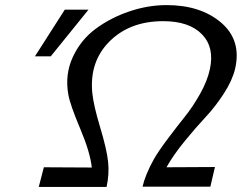

<svg xmlns="http://www.w3.org/2000/svg" viewBox="-20 -733 948 753"><path d="M117 -512 234 -695H327L179 -512ZM132 0 152 -77 340 -76Q334 -135 294.5 -228.5Q255 -322 248 -362Q234 -440 265 -508Q296 -576 354.5 -619.5Q413 -663 486.5 -688Q560 -713 633 -713Q767 -713 847.5 -644Q928 -575 902 -463Q891 -417 857.5 -365.5Q824 -314 786.5 -274Q749 -234 704 -179Q659 -124 633 -77Q664 -77 728 -77.5Q792 -78 823 -78L805 -1H539Q550 -48 583 -108Q602 -141 638.5 -189.5Q675 -238 705.5 -276Q736 -314 764.5 -364.5Q793 -415 803 -461Q822 -547 772 -598.5Q722 -650 620 -650Q489 -650 409.5 -570.5Q330 -491 342 -368Q347 -319 373 -233Q399 -147 404 -98Q409 -50 398 0Z"/></svg>

Font: Coval
Style: Book Italic
Weight: 350
Foundry: Context Ltd
Version: Version 001.000